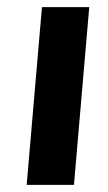

<svg xmlns="http://www.w3.org/2000/svg" viewBox="-20 -520 303 540"><path d="M55 0 98 -500H231L188 0Z"/></svg>

Font: Share
Style: Bold Italic
Weight: 700
Designer: Ralph du Carrois
Version: Version 1.002